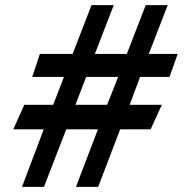

<svg xmlns="http://www.w3.org/2000/svg" viewBox="-20 -720 747 751"><path d="M151 -214H32L75 -310H188L230 -419H106L136 -509H264L338 -700H425L351 -509H476L550 -700H636L562 -509H675L643 -419H528L487 -310H613L569 -214H450L364 11H277L363 -214H239L152 11H66ZM399 -310 442 -419H317L275 -310Z"/></svg>

Font: Cabin Medium
Style: Regular
Weight: 500
Designer: Pablo Impallari
Foundry: Pablo Impallari. http://www.impallari.com Igino Marini. http://www.ikern.com
Version: Version 2.001